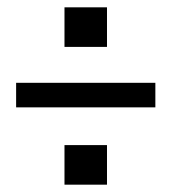

<svg xmlns="http://www.w3.org/2000/svg" viewBox="-20 -575 467 524"><path d="M404 -282H24V-349H404ZM272 -447H156V-555H272ZM272 -71H156V-179H272Z"/></svg>

Font: Gamestation Display
Style: Regular
Weight: 400
Designer: Jonas Hecksher
Foundry: Jonas Hecksher, Playtypeª, e-types AS
Version: Version 1.003